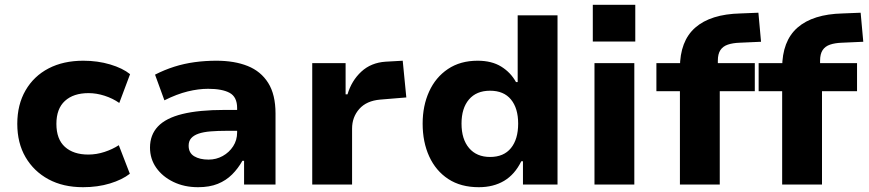

<svg xmlns="http://www.w3.org/2000/svg" viewBox="-20 -769 3619 800"><path d="M326 11Q243 11 182 -22Q121 -55 86.5 -114Q52 -173 52 -253Q52 -333 86.5 -392.5Q121 -452 182.5 -484Q244 -516 327 -516Q387 -516 439 -500.5Q491 -485 522 -460L477 -340Q450 -359 416 -370Q382 -381 349 -381Q286 -381 250.5 -348.5Q215 -316 215 -253Q215 -189 250.5 -157Q286 -125 348 -125Q382 -125 415.5 -136Q449 -147 475 -164L521 -45Q489 -20 438 -4.5Q387 11 326 11Z M805 11Q748 11 702.5 -11Q657 -33 631 -70Q605 -107 605 -154Q605 -207 638 -242Q671 -277 740 -294Q809 -311 916 -311H989V-224H927Q887 -224 857 -221.5Q827 -219 807 -212Q787 -205 776.5 -193Q766 -181 766 -162Q766 -132 789 -118Q812 -104 849 -104Q881 -104 908 -119Q935 -134 951.5 -159.5Q968 -185 968 -217V-319Q968 -365 937 -382Q906 -399 847 -399Q807 -399 762 -388Q717 -377 665 -351L626 -458Q665 -478 706 -491Q747 -504 791 -510Q835 -516 882 -516Q957 -516 1012 -494Q1067 -472 1097.5 -423.5Q1128 -375 1128 -296V0H997V-99H990Q972 -67 947 -42Q922 -17 887.5 -3Q853 11 805 11Z M1281 0V-506H1420V-376H1428Q1445 -433 1485.5 -470.5Q1526 -508 1587 -512L1658 -516L1673 -363L1564 -354Q1507 -349 1477 -315Q1447 -281 1447 -233V0Z M1975 11Q1900 11 1848 -23Q1796 -57 1768.5 -117Q1741 -177 1741 -254Q1741 -328 1768 -387.5Q1795 -447 1846.5 -481.5Q1898 -516 1970 -516Q2029 -516 2068.5 -491.5Q2108 -467 2130 -427H2137V-705H2303V0H2159V-97H2152Q2125 -42 2080.5 -15.5Q2036 11 1975 11ZM2022 -115Q2079 -115 2109 -152Q2139 -189 2139 -254Q2139 -318 2109 -354.5Q2079 -391 2022 -391Q1965 -391 1934 -354.5Q1903 -318 1903 -254Q1903 -189 1934.5 -152Q1966 -115 2022 -115Z M2450 -596V-749H2627V-596ZM2457 0V-506H2623V0Z M2813 0V-389H2715V-506H2859L2813 -458V-486Q2813 -598 2877 -654Q2941 -710 3065 -713L3140 -716L3151 -595L3062 -591Q3033 -590 3012.5 -583Q2992 -576 2981.5 -560Q2971 -544 2971 -516V-502L2955 -506H3125V-389H2979V0Z M3239 0V-389H3141V-506H3285L3239 -458V-486Q3239 -598 3303 -654Q3367 -710 3491 -713L3566 -716L3577 -595L3488 -591Q3459 -590 3438.5 -583Q3418 -576 3407.5 -560Q3397 -544 3397 -516V-502L3381 -506H3551V-389H3405V0Z"/></svg>

Font: Nunito Sans 6pt ExtraBold
Style: Regular
Weight: 800
Version: Version 3.101;gftools[0.9.27]